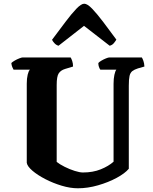

<svg xmlns="http://www.w3.org/2000/svg" viewBox="-20 -1013 824 1033"><path d="M399 0Q358 0 311.5 -14Q265 -28 223.5 -49.5Q182 -71 154.5 -94.5Q127 -118 124 -137V-563Q124 -591 129 -611.5Q134 -632 141 -638H53Q50 -643 46 -652.5Q42 -662 41 -674Q47 -680 59 -687Q71 -694 84 -699Q97 -704 102 -704H360Q364 -698 368.5 -685Q373 -672 373 -655L330 -642Q307 -635 296 -618.5Q285 -602 285 -556V-142Q301 -129 328 -115.5Q355 -102 382 -93.5Q409 -85 426 -85Q480 -85 522 -102Q564 -119 591 -143V-562Q591 -590 595.5 -610.5Q600 -631 606 -638H520Q516 -643 512.5 -652.5Q509 -662 509 -674Q514 -680 526 -687Q538 -694 550.5 -699Q563 -704 569 -704H743Q747 -698 751.5 -685.5Q756 -673 757 -655L722 -645Q703 -639 692 -630.5Q681 -622 677 -604.5Q673 -587 673 -552V-105Q652 -80 607.5 -56Q563 -32 507.5 -16Q452 0 399 0ZM295 -767Q283 -770 273.5 -780Q264 -790 260 -799Q299 -851 332 -895Q365 -939 391 -966Q417 -993 433 -993Q450 -993 475.5 -966.5Q501 -940 534.5 -896Q568 -852 606 -800Q603 -794 593.5 -782Q584 -770 570 -767L432 -874Z"/></svg>

Font: Texturina ExtraBold
Style: Regular
Weight: 800
Designer: Guillermo Torres Carreño
Foundry: Omnibus-Type
Version: Version 1.002; ttfautohint (v1.8.3)